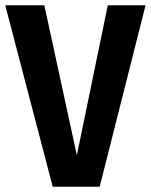

<svg xmlns="http://www.w3.org/2000/svg" viewBox="-27 -712 575 732"><path d="M353 0H174L-7 -692H142L266 -120L384 -692H528Z"/></svg>

Font: Fira Sans Condensed SemiBold
Style: Regular
Weight: 600
Width: 3
Designer: bBox Type GmbH & Carrois Corporate GbR & Edenspiekermann AG
Foundry: bBox Type GmbH & Carrois Corporate GbR & Edenspiekermann AG
Version: Version 4.301